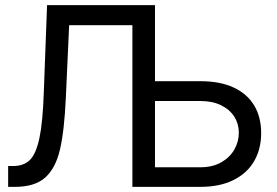

<svg xmlns="http://www.w3.org/2000/svg" viewBox="-20 -727 1079 747"><path d="M11.7 -81.1H31.2Q72.3 -81.1 96.2 -104.5Q120.1 -127.9 133.3 -189.5Q146.5 -251 150.4 -367.2L163.1 -707H507.8V-628.9H249L236.3 -349.6Q230.5 -218.8 213.4 -145.5Q196.3 -72.3 155.8 -36.1Q115.2 0 38.1 0H11.7ZM996.1 -209Q996.1 -147.5 968.8 -100.1Q941.4 -52.7 888.2 -26.4Q835 0 759.8 0H495.1V-707H583V-76.2H759.8Q806.6 -76.2 840.3 -95.2Q874 -114.3 891.6 -145Q909.2 -175.8 909.2 -210.9Q909.2 -245.1 891.6 -272.9Q874 -300.8 840.3 -317.4Q806.6 -334 759.8 -334H559.6V-411.1H759.8Q835.9 -411.1 888.7 -386.7Q941.4 -362.3 968.8 -316.9Q996.1 -271.5 996.1 -209Z"/></svg>

Font: Pretendard JP Variable
Style: Regular
Weight: 400
Designer: Base glyphs from Inter by Rasmus Andersson; Hangul glyphs from Noto Sans CJK(Source Han Sans) by Jang Soo-young and Kang
Foundry: Kil Hyung-jin
Version: Version 1.307;Glyphs 3.2 (3192)